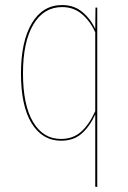

<svg xmlns="http://www.w3.org/2000/svg" viewBox="-20 -548 505 760"><path d="M365 -518V192L357 191V-95Q335 -47 303 -19Q271 9 222 9Q148 9 105.5 -59.5Q63 -128 63 -257Q63 -384 106 -456Q149 -528 226 -528Q273 -528 306 -500.5Q339 -473 357 -433L358 -518ZM357 -108V-420Q338 -463 305 -491.5Q272 -520 226 -520Q153 -520 112 -451Q71 -382 71 -258Q71 -132 111 -65Q151 2 221 2Q269 2 301 -26.5Q333 -55 357 -108Z"/></svg>

Font: Fira Sans Compressed Eight
Style: Regular
Weight: 100
Width: 1
Designer: bBox Type GmbH & Carrois Corporate GbR & Edenspiekermann AG
Foundry: bBox Type GmbH & Carrois Corporate GbR & Edenspiekermann AG
Version: Version 4.301